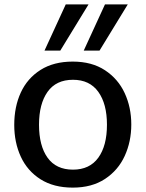

<svg xmlns="http://www.w3.org/2000/svg" viewBox="-20 -840 665 876"><path d="M45 0ZM45 -270Q45 -353 75 -418Q105 -483 165 -521Q225 -559 312 -559Q399 -559 459 -519.5Q519 -480 549 -415Q579 -350 579 -272Q579 -194 549 -128.5Q519 -63 459 -23.5Q399 16 312 16Q225 16 165 -22Q105 -60 75 -125Q45 -190 45 -270ZM468 -271Q468 -366 428.5 -421Q389 -476 313 -476Q236 -476 197 -421Q158 -366 158 -271Q158 -175 197 -120.5Q236 -66 313 -66Q389 -66 428.5 -120.5Q468 -175 468 -271ZM280 -820H384L255 -609H183ZM459 -820H563L434 -609H362Z"/></svg>

Font: Martel Sans SemiBold
Style: Regular
Weight: 600
Designer: Dan Reynolds and Mathieu Réguer
Foundry: Dan Reynolds and Mathieu Réguer
Version: Version 1.002; ttfautohint (v1.1) -l 5 -r 5 -G 72 -x 0 -D la